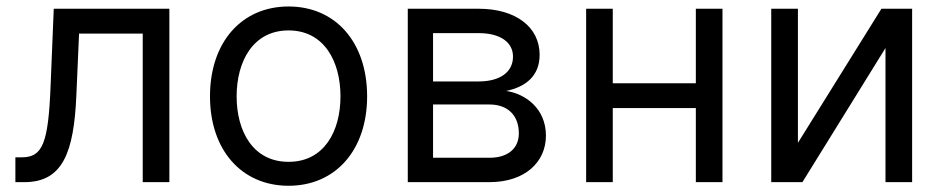

<svg xmlns="http://www.w3.org/2000/svg" viewBox="-20 -573 2966 604"><path d="M28.4 0H56.8C177.6 0 212.4 -93.8 220.2 -272.7L228.7 -467.3H429V0H512.8V-545.5H149.1L139.2 -304C132.1 -120.7 113.6 -78.1 48.3 -78.1H28.4Z M887.8 11.4C1035.5 11.4 1134.9 -100.9 1134.9 -269.9C1134.9 -440.3 1035.5 -552.6 887.8 -552.6C740.1 -552.6 640.6 -440.3 640.6 -269.9C640.6 -100.9 740.1 11.4 887.8 11.4ZM887.8 -63.9C775.6 -63.9 724.4 -160.5 724.4 -269.9C724.4 -379.3 775.6 -477.3 887.8 -477.3C1000 -477.3 1051.1 -379.3 1051.1 -269.9C1051.1 -160.5 1000 -63.9 887.8 -63.9Z M1262.8 0H1519.9C1630.7 0 1697.4 -62.5 1697.4 -146.3C1697.4 -231.9 1632.5 -278.1 1572.4 -286.9C1633.9 -299.7 1677.6 -334.2 1677.6 -400.6C1677.6 -487.6 1603 -545.5 1485.8 -545.5H1262.8ZM1342.3 -76.7V-244.3H1519.9C1577.4 -244.3 1612.2 -209.9 1612.2 -153.4C1612.2 -105.8 1577.4 -76.7 1519.9 -76.7ZM1342.3 -316.8V-468.8H1485.8C1552.9 -468.8 1593.8 -440.7 1593.8 -394.9C1593.8 -346.2 1552.9 -316.8 1485.8 -316.8Z M1907.7 -545.5H1823.9V0H1907.7V-233H2169V0H2252.8V-545.5H2169V-311.1H1907.7Z M2490.1 -123.6V-545.5H2406.2V0H2504.3L2765.6 -421.9V0H2849.4V-545.5H2752.8Z"/></svg>

Font: Karasuma Gothic
Style: Regular
Weight: 400
Designer: Rasmus Andersson, Ryoko Nishizuka
Foundry: Genbu
Version: Version 1.00